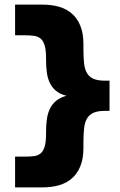

<svg xmlns="http://www.w3.org/2000/svg" viewBox="-20 -747 516 826"><path d="M338.9 -109.9Q338.9 -64.5 325.9 -32.5Q313 -0.5 289.8 20Q266.6 40.5 234.4 49.8Q202.1 59.1 164.1 59.1H44.9V-73.2H86.9Q109.4 -73.2 126.5 -75.4Q143.6 -77.6 155 -87.4Q166.5 -97.2 172.4 -117.2Q178.2 -137.2 178.2 -172.9V-182.1Q178.2 -209.5 181.6 -234.1Q185.1 -258.8 194.6 -278.8Q204.1 -298.8 221.4 -313.2Q238.8 -327.6 266.1 -335Q238.3 -341.8 220.9 -356.2Q203.6 -370.6 194.1 -390.9Q184.6 -411.1 181.4 -435.8Q178.2 -460.4 178.2 -487.8V-495.1Q178.2 -530.8 172.4 -550.8Q166.5 -570.8 155 -580.6Q143.6 -590.3 126.5 -592.8Q109.4 -595.2 86.9 -595.2H44.9V-727.1H164.1Q202.1 -727.1 234.4 -717.8Q266.6 -708.5 289.8 -688Q313 -667.5 325.9 -635.5Q338.9 -603.5 338.9 -558.1V-538.1Q338.9 -502 341.6 -475.8Q344.2 -449.7 354 -432.9Q363.8 -416 382.1 -408Q400.4 -399.9 432.1 -399.9H451.2V-270H432.1Q401.4 -270 383.1 -262.2Q364.7 -254.4 354.7 -237.8Q344.7 -221.2 341.8 -195.3Q338.9 -169.4 338.9 -132.8Z"/></svg>

Font: REH Gaming
Style: Gaming
Weight: 700
Designer: Astigmatic (AOETI)
Foundry: Astigmatic (AOETI)
Version: Version 1.001 2011